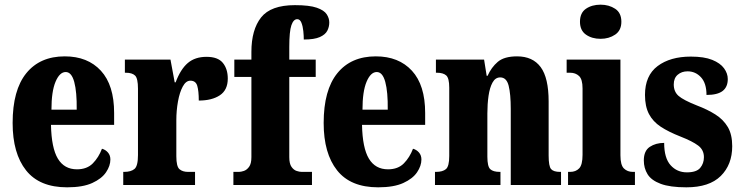

<svg xmlns="http://www.w3.org/2000/svg" viewBox="-20 -791 3171 821"><path d="M267 10Q149 10 91.5 -62.5Q34 -135 34 -265Q34 -406 92.5 -478Q151 -550 257 -550Q355 -550 411.5 -488.5Q468 -427 468 -308V-257H198Q200 -158 227.5 -112.5Q255 -67 309 -67Q352 -67 377 -92.5Q402 -118 416 -155Q431 -151 441.5 -139Q452 -127 452 -109Q452 -82 433.5 -54.5Q415 -27 374.5 -8.5Q334 10 267 10ZM308 -322Q309 -398 297.5 -440.5Q286 -483 261 -483Q235 -483 217.5 -441.5Q200 -400 200 -322Z M507 0V-56H511Q540 -56 555 -68.5Q570 -81 570 -128V-412Q570 -456 557.5 -468Q545 -480 518 -480H514V-536H709L727 -439H731Q752 -495 783 -521.5Q814 -548 863 -548Q912 -548 933 -522Q954 -496 954 -455Q954 -406 920 -383.5Q886 -361 830 -361Q830 -402 823.5 -424Q817 -446 794 -446Q775 -446 761.5 -421Q748 -396 741 -357Q734 -318 734 -277V-123Q734 -79 747.5 -67.5Q761 -56 784 -56H814V0Z M978 0V-56H1002Q1010 -56 1022.5 -60Q1035 -64 1045 -77.5Q1055 -91 1055 -119V-462H982V-536H1055V-569Q1055 -664 1096.5 -716.5Q1138 -769 1241 -769Q1303 -769 1334.5 -758Q1366 -747 1377 -730Q1388 -713 1388 -695Q1388 -676 1379.5 -659.5Q1371 -643 1347.5 -632.5Q1324 -622 1279 -622Q1279 -638 1277 -658Q1275 -678 1269 -693.5Q1263 -709 1251 -709Q1235 -709 1226 -683Q1217 -657 1217 -590V-536H1330V-462H1217V-119Q1217 -91 1226.5 -77.5Q1236 -64 1248.5 -60Q1261 -56 1270 -56H1314V0Z M1597 10Q1479 10 1421.5 -62.5Q1364 -135 1364 -265Q1364 -406 1422.5 -478Q1481 -550 1587 -550Q1685 -550 1741.5 -488.5Q1798 -427 1798 -308V-257H1528Q1530 -158 1557.5 -112.5Q1585 -67 1639 -67Q1682 -67 1707 -92.5Q1732 -118 1746 -155Q1761 -151 1771.5 -139Q1782 -127 1782 -109Q1782 -82 1763.5 -54.5Q1745 -27 1704.5 -8.5Q1664 10 1597 10ZM1638 -322Q1639 -398 1627.5 -440.5Q1616 -483 1591 -483Q1565 -483 1547.5 -441.5Q1530 -400 1530 -322Z M1840 0V-56H1844Q1873 -56 1887 -68Q1901 -80 1901 -124V-416Q1901 -457 1888 -468.5Q1875 -480 1848 -480H1844V-536H2050L2061 -467H2065Q2081 -503 2108.5 -526.5Q2136 -550 2191 -550Q2258 -550 2292 -504Q2326 -458 2326 -357V-126Q2326 -80 2336.5 -68Q2347 -56 2375 -56H2379V0H2164V-325Q2164 -389 2155 -424.5Q2146 -460 2119 -460Q2098 -460 2086 -438Q2074 -416 2069 -381Q2064 -346 2064 -306V-121Q2064 -79 2076.5 -67.5Q2089 -56 2117 -56H2120V0Z M2548 -625Q2511 -625 2485.5 -643Q2460 -661 2460 -698Q2460 -736 2485.5 -753.5Q2511 -771 2548 -771Q2584 -771 2610.5 -753.5Q2637 -736 2637 -698Q2637 -661 2610.5 -643Q2584 -625 2548 -625ZM2409 0V-56H2418Q2442 -56 2456.5 -71Q2471 -86 2471 -129V-413Q2471 -452 2456 -466Q2441 -480 2418 -480H2403V-536H2633V-127Q2633 -85 2648 -70.5Q2663 -56 2686 -56H2695V0Z M2915 10Q2845 10 2805 -5Q2765 -20 2749 -46Q2733 -72 2733 -105Q2733 -146 2758.5 -163Q2784 -180 2820 -180Q2820 -115 2847.5 -84.5Q2875 -54 2917 -54Q2958 -54 2974 -73Q2990 -92 2990 -119Q2990 -150 2965.5 -168.5Q2941 -187 2890 -207Q2839 -227 2805.5 -249Q2772 -271 2755 -303.5Q2738 -336 2738 -385Q2738 -468 2792 -508.5Q2846 -549 2934 -549Q2991 -549 3025.5 -535Q3060 -521 3076 -499Q3092 -477 3092 -453Q3092 -419 3070 -402Q3048 -385 3001 -385Q3001 -435 2977.5 -460.5Q2954 -486 2920 -486Q2895 -486 2878 -471.5Q2861 -457 2861 -430Q2861 -399 2881.5 -381Q2902 -363 2960 -340Q3005 -323 3039 -301.5Q3073 -280 3092 -248Q3111 -216 3111 -166Q3111 -87 3062 -38.5Q3013 10 2915 10Z"/></svg>

Font: Noto Serif Tamil ExtraCondensed Black
Style: Regular
Weight: 900
Width: 2
Designer: Indian Type Foundry, Tom Grace, and the Monotype Design Team
Foundry: Monotype Imaging Inc.
Version: Version 2.004; ttfautohint (v1.8.4.7-5d5b)